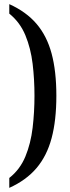

<svg xmlns="http://www.w3.org/2000/svg" viewBox="-20 -781 337 930"><path d="M25 81Q77 40 103 -23Q129 -86 138 -162Q147 -238 147 -317Q147 -397 138 -472Q129 -547 103 -610Q77 -673 25 -715V-761Q107 -724 157 -665.5Q207 -607 230 -521.5Q253 -436 253 -317Q253 -198 230 -112Q207 -26 157 33Q107 92 25 129Z"/></svg>

Font: Noto Serif ExtraCondensed Medium
Style: Regular
Weight: 500
Width: 2
Designer: Monotype Design Team
Foundry: Monotype Imaging Inc.
Version: Version 2.015